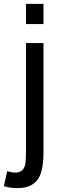

<svg xmlns="http://www.w3.org/2000/svg" viewBox="-67 -753 314 989"><path d="M67 -629V-733H157V-629ZM-30 129Q-6 136 13 136Q51 136 62 98Q67 76 67 27V-531H157V29Q157 125 131 166Q99 216 24 216Q-16 216 -47 206Z"/></svg>

Font: MongolianScript
Style: Regular
Weight: 400
Designer: Bolorsoft LLC, NUM
Foundry: Bolorsoft LLC
Version: Version 3.2